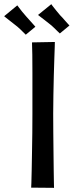

<svg xmlns="http://www.w3.org/2000/svg" viewBox="-90 -904 354 924"><path d="M64 -700 174 -702Q174 -702 173.5 -680.5Q173 -659 171.5 -622.5Q170 -586 169 -541Q168 -496 167 -448.5Q166 -401 166 -357Q166 -314 166.5 -265Q167 -216 167.5 -169Q168 -122 168.5 -83.5Q169 -45 169.5 -22.5Q170 0 170 0L60 -1Q60 -1 61 -23.5Q62 -46 62.5 -84Q63 -122 64 -168.5Q65 -215 65.5 -264Q66 -313 66 -355Q66 -402 66 -453.5Q66 -505 66 -553.5Q66 -602 65.5 -640.5Q65 -679 64 -700ZM198 -743Q199 -742 190 -750.5Q181 -759 169.5 -770.5Q158 -782 147 -790Q136 -799 123.5 -808.5Q111 -818 102 -825Q93 -832 93 -832L157 -884Q156 -885 162.5 -876Q169 -867 179.5 -854.5Q190 -842 199 -831Q211 -819 221 -807Q231 -795 238 -788Q245 -781 244 -781ZM34 -737Q35 -736 26.5 -744.5Q18 -753 6 -764.5Q-6 -776 -17 -784Q-28 -793 -40.5 -802.5Q-53 -812 -61.5 -819Q-70 -826 -70 -826L-7 -878Q-7 -879 -0.5 -870Q6 -861 16 -848.5Q26 -836 36 -825Q47 -813 57.5 -801Q68 -789 74.5 -782Q81 -775 80 -775Z"/></svg>

Font: Truculenta SemiBold
Style: Regular
Weight: 600
Version: Version 1.002